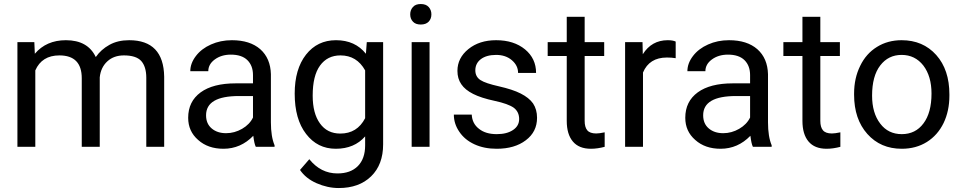

<svg xmlns="http://www.w3.org/2000/svg" viewBox="-20 -741 4856 969"><path d="M153.3 -528.3H67.9V0H158.2V-385.7C180.2 -436 220.7 -461.4 279.8 -461.4C355 -461.4 392.6 -422.9 392.6 -346.2V0H483.4V-350.6C486.8 -384.3 500 -411.6 522 -431.6C543.9 -451.7 571.8 -461.4 605.5 -461.4C646 -461.4 675.3 -452.1 692.4 -433.6C709.5 -414.6 718.3 -386.2 718.3 -348.6V0H808.6V-354C806.6 -476.6 747.6 -538.1 631.8 -538.1C593.3 -538.1 560.1 -530.3 532.2 -514.6C503.9 -499 481 -478.5 463.4 -453.1C436.5 -509.8 386.2 -538.1 312.5 -538.1C246.6 -538.1 194.3 -515.1 155.8 -469.7Z M1271 0H1365.7V-7.8C1353.5 -36.6 1347.2 -75.2 1347.2 -123.5V-366.7C1345.7 -419.9 1328.1 -461.9 1293.5 -492.7C1258.8 -522.9 1211.4 -538.1 1150.4 -538.1C1111.8 -538.1 1076.7 -530.8 1044.9 -516.6C1012.7 -502.4 987.3 -482.9 968.8 -458.5C949.7 -433.6 940.4 -408.2 940.4 -381.8H1031.2C1031.2 -404.8 1042 -424.8 1064 -440.9C1085.9 -457 1112.8 -465.3 1145 -465.3C1181.6 -465.3 1209.5 -456.1 1228.5 -437.5C1247.6 -418.5 1256.8 -393.6 1256.8 -361.8V-320.3H1168.9C1093.3 -320.3 1034.2 -305.2 992.7 -274.9C950.7 -244.1 929.7 -201.7 929.7 -146.5C929.7 -101.1 946.3 -64 980 -34.7C1013.2 -4.9 1055.7 9.8 1107.9 9.8C1166 9.8 1216.3 -12.2 1258.3 -55.7C1261.7 -28.8 1265.6 -10.3 1271 0ZM1121.1 -68.8C1091.3 -68.8 1067.4 -76.7 1048.3 -92.8C1029.3 -108.9 1020 -130.9 1020 -159.2C1020 -224.1 1075.2 -256.3 1186 -256.3H1256.8V-147.9C1245.6 -124.5 1227.1 -105.5 1201.7 -90.8C1176.3 -76.2 1149.4 -68.8 1121.1 -68.8Z M1467.3 -268.6C1467.3 -182.6 1486.3 -114.7 1524.9 -64.9C1563 -15.1 1612.8 9.8 1674.8 9.8C1737.3 9.8 1786.6 -11.2 1822.8 -52.7V-7.3C1822.8 37.6 1810.5 72.3 1786.1 97.2C1761.2 122.1 1727.1 134.3 1683.1 134.3C1627 134.3 1579.6 110.4 1541 62.5L1494.1 116.7C1513.2 145 1541 167.5 1577.6 183.6C1614.3 199.7 1651.4 208 1689.5 208C1757.8 208 1812.5 188.5 1853 148.9C1893.6 109.4 1913.6 55.7 1913.6 -12.7V-528.3H1831.1L1826.7 -469.7C1790.5 -515.1 1740.2 -538.1 1675.8 -538.1C1612.8 -538.1 1562.5 -513.7 1524.4 -465.3C1486.3 -416.5 1467.3 -351.1 1467.3 -268.6ZM1558.1 -258.3C1558.1 -325.2 1570.3 -376 1595.2 -410.2C1620.1 -444.3 1654.3 -461.4 1698.2 -461.4C1753.4 -461.4 1794.9 -436 1822.8 -385.7V-144.5C1795.9 -92.8 1754.4 -66.9 1697.3 -66.9C1653.3 -66.9 1619.1 -84 1594.7 -118.2C1570.3 -151.9 1558.1 -198.7 1558.1 -258.3Z M2147.9 0V-528.3H2057.6V0ZM2050.3 -668.5C2050.3 -653.8 2054.7 -641.6 2064 -631.8C2072.8 -622.1 2085.9 -617.2 2103.5 -617.2C2121.1 -617.2 2134.3 -622.1 2143.6 -631.8C2152.8 -641.6 2157.2 -653.8 2157.2 -668.5C2157.2 -683.1 2152.8 -695.3 2143.6 -705.6C2134.3 -715.8 2121.1 -720.7 2103.5 -720.7C2085.9 -720.7 2072.8 -715.8 2064 -705.6C2054.7 -695.3 2050.3 -683.1 2050.3 -668.5Z M2600.1 -140.1C2600.1 -117.2 2589.8 -98.6 2569.3 -85C2548.3 -70.8 2521 -64 2486.8 -64C2449.7 -64 2419.9 -72.8 2397.5 -90.8C2374.5 -108.4 2362.3 -132.3 2360.8 -162.6H2270.5C2270.5 -131.3 2279.8 -102.5 2298.3 -75.7C2316.4 -48.8 2341.8 -27.8 2374.5 -12.7C2407.2 2.4 2444.3 9.8 2486.8 9.8C2546.9 9.8 2596.2 -4.4 2633.8 -33.2C2671.4 -61.5 2690.4 -99.1 2690.4 -146.5C2690.4 -174.8 2683.6 -198.7 2670.4 -218.8C2656.7 -238.3 2635.7 -254.9 2607.9 -269C2580.1 -283.2 2543.5 -294.9 2498.5 -305.2C2453.1 -315.4 2421.9 -325.7 2404.8 -336.9C2387.7 -348.1 2378.9 -364.3 2378.9 -386.2C2378.9 -409.2 2388.2 -428.2 2406.7 -442.4C2425.3 -456.5 2451.2 -463.9 2483.9 -463.9C2515.6 -463.9 2542.5 -455.1 2563.5 -437C2584.5 -418.9 2594.7 -397.9 2594.7 -373H2685.5C2685.5 -421.4 2667 -460.9 2629.9 -491.7C2592.3 -522.5 2543.9 -538.1 2483.9 -538.1C2426.8 -538.1 2380.4 -522.9 2343.8 -493.2C2307.1 -463.4 2288.6 -426.8 2288.6 -383.3C2288.6 -357.4 2294.9 -335 2308.1 -315.9C2320.8 -296.9 2340.8 -280.8 2367.7 -267.1C2394.5 -253.4 2430.7 -241.7 2476.6 -231.9C2522 -222.2 2554.2 -210.4 2572.8 -197.3C2590.8 -183.6 2600.1 -164.6 2600.1 -140.1Z M2930.7 -656.2H2840.3V-528.3H2744.1V-458.5H2840.3V-130.9C2840.3 -85.9 2850.6 -51.3 2871.1 -26.9C2891.6 -2.4 2921.9 9.8 2962.4 9.8C2984.9 9.8 3007.8 6.3 3031.7 0V-73.2C3013.7 -69.3 2999 -67.4 2988.8 -67.4C2967.8 -67.4 2952.6 -72.8 2943.8 -83.5C2935.1 -93.8 2930.7 -109.9 2930.7 -130.9V-458.5H3029.3V-528.3H2930.7Z M3390.1 -447.3V-531.2C3380.9 -535.6 3367.7 -538.1 3350.1 -538.1C3295.9 -538.1 3253.9 -514.6 3224.1 -467.3L3222.7 -528.3H3134.8V0H3225.1V-375C3246.1 -425.3 3286.6 -450.7 3345.7 -450.7C3361.8 -450.7 3376.5 -449.7 3390.1 -447.3Z M3779.8 0H3874.5V-7.8C3862.3 -36.6 3856 -75.2 3856 -123.5V-366.7C3854.5 -419.9 3836.9 -461.9 3802.2 -492.7C3767.6 -522.9 3720.2 -538.1 3659.2 -538.1C3620.6 -538.1 3585.4 -530.8 3553.7 -516.6C3521.5 -502.4 3496.1 -482.9 3477.5 -458.5C3458.5 -433.6 3449.2 -408.2 3449.2 -381.8H3540C3540 -404.8 3550.8 -424.8 3572.8 -440.9C3594.7 -457 3621.6 -465.3 3653.8 -465.3C3690.4 -465.3 3718.3 -456.1 3737.3 -437.5C3756.3 -418.5 3765.6 -393.6 3765.6 -361.8V-320.3H3677.7C3602.1 -320.3 3543 -305.2 3501.5 -274.9C3459.5 -244.1 3438.5 -201.7 3438.5 -146.5C3438.5 -101.1 3455.1 -64 3488.8 -34.7C3522 -4.9 3564.5 9.8 3616.7 9.8C3674.8 9.8 3725.1 -12.2 3767.1 -55.7C3770.5 -28.8 3774.4 -10.3 3779.8 0ZM3629.9 -68.8C3600.1 -68.8 3576.2 -76.7 3557.1 -92.8C3538.1 -108.9 3528.8 -130.9 3528.8 -159.2C3528.8 -224.1 3584 -256.3 3694.8 -256.3H3765.6V-147.9C3754.4 -124.5 3735.8 -105.5 3710.4 -90.8C3685.1 -76.2 3658.2 -68.8 3629.9 -68.8Z M4120.1 -656.2H4029.8V-528.3H3933.6V-458.5H4029.8V-130.9C4029.8 -85.9 4040 -51.3 4060.5 -26.9C4081.1 -2.4 4111.3 9.8 4151.9 9.8C4174.3 9.8 4197.3 6.3 4221.2 0V-73.2C4203.1 -69.3 4188.5 -67.4 4178.2 -67.4C4157.2 -67.4 4142.1 -72.8 4133.3 -83.5C4124.5 -93.8 4120.1 -109.9 4120.1 -130.9V-458.5H4218.8V-528.3H4120.1Z M4290.5 -269V-262.7C4290.5 -180.7 4313 -114.7 4357.4 -64.9C4401.9 -15.1 4459.5 9.8 4531.2 9.8C4578.6 9.8 4621.1 -1.5 4657.7 -24.4C4694.3 -47.4 4722.2 -79.1 4742.2 -120.1C4761.7 -160.6 4771.5 -207 4771.5 -258.3V-264.6C4771.5 -347.2 4749.5 -413.6 4705.1 -463.4C4660.6 -513.2 4602.1 -538.1 4530.3 -538.1C4483.9 -538.1 4442.4 -526.9 4406.2 -504.4C4369.6 -481.9 4341.3 -450.2 4321.3 -408.7C4300.8 -367.2 4290.5 -320.8 4290.5 -269ZM4381.3 -258.3C4381.3 -324.2 4395 -375 4422.4 -410.6C4449.7 -446.3 4485.8 -463.9 4530.3 -463.9C4575.7 -463.9 4612.3 -445.8 4640.1 -410.2C4667.5 -374 4681.2 -327.1 4681.2 -269C4681.2 -204.1 4667.5 -153.8 4640.6 -118.2C4613.8 -82 4577.1 -64 4531.2 -64C4485.8 -64 4449.2 -81.5 4422.4 -117.2C4395 -152.8 4381.3 -199.7 4381.3 -258.3Z"/></svg>

Font: Vazir
Style: Regular
Weight: 400
Designer: Saber Rastikerdar
Foundry: Saber Rastikerdar
Version: Version 27.002;January 24, 2021;FontCreator 13.0.0.2683 64-b